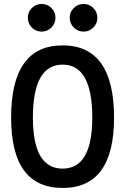

<svg xmlns="http://www.w3.org/2000/svg" viewBox="-20 -930 626 960"><path d="M293 9.8Q35.6 9.8 35.6 -341.8Q35.6 -703.1 293 -703.1Q550.3 -703.1 550.3 -341.8Q550.3 9.8 293 9.8ZM293 -86.9Q441.4 -86.9 441.4 -341.8Q441.4 -606.9 293 -606.9Q144.5 -606.9 144.5 -341.8Q144.5 -86.9 293 -86.9ZM397.9 -772Q369.1 -772 348.9 -792.2Q328.6 -812.5 328.6 -841.3Q328.6 -870.1 348.9 -890.1Q369.1 -910.2 397.9 -910.2Q426.3 -910.2 446.5 -890.1Q466.8 -870.1 466.8 -841.3Q466.8 -812.5 446.5 -792.2Q426.3 -772 397.9 -772ZM188 -772Q159.7 -772 139.4 -792.2Q119.1 -812.5 119.1 -841.3Q119.1 -870.1 139.4 -890.1Q159.7 -910.2 188 -910.2Q216.8 -910.2 237.1 -890.1Q257.3 -870.1 257.3 -841.3Q257.3 -812.5 237.1 -792.2Q216.8 -772 188 -772Z"/></svg>

Font: Caskaydia Cove Medium
Style: Regular
Weight: 500
Monospace: yes
Designer: Aaron Bell
Foundry: Saja Typeworks
Version: Version 4.300; ttfautohint (v1.8.3)